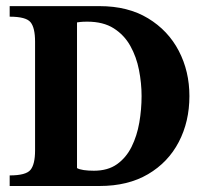

<svg xmlns="http://www.w3.org/2000/svg" viewBox="-20 -619 687 639"><path d="M610.4 -299.3Q610.4 -214.4 575 -146.5Q539.6 -78.6 472.7 -39.3Q405.8 0 311.5 0H12.2V-35.2Q66.4 -35.2 81.5 -53.7Q96.7 -72.3 96.7 -118.2V-480.5Q96.7 -526.9 81.5 -545.2Q66.4 -563.5 12.2 -563.5V-598.6H311.5Q405.8 -598.6 472.7 -558.1Q539.6 -517.6 575 -449.7Q610.4 -381.8 610.4 -299.3ZM451.2 -299.3Q451.2 -342.3 442.6 -386Q434.1 -429.7 413.8 -466.1Q393.6 -502.4 358.6 -524.7Q323.7 -546.9 270.5 -546.9Q255.4 -546.9 247.3 -545.9Q239.3 -544.9 236.3 -544.4V-59.6Q243.7 -55.2 258.5 -53Q273.4 -50.8 292.5 -50.8Q338.9 -50.8 369.4 -72.5Q399.9 -94.2 418 -130.6Q436 -167 443.6 -210.9Q451.2 -254.9 451.2 -299.3Z"/></svg>

Font: Scheherazade New
Style: Bold
Weight: 700
Designer: SIL International
Foundry: SIL International
Version: Version 4.000